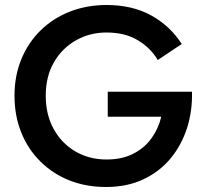

<svg xmlns="http://www.w3.org/2000/svg" viewBox="-20 -733 831 768"><path d="M411 -266V-366H748Q750 -289 728 -220.5Q706 -152 662 -99Q618 -46 553 -15.5Q488 15 404 15Q324 15 257.5 -11.5Q191 -38 141.5 -87Q92 -136 65 -203Q38 -270 38 -350Q38 -430 65.5 -496.5Q93 -563 142.5 -611.5Q192 -660 259.5 -686.5Q327 -713 406 -713Q509 -713 584.5 -671.5Q660 -630 707 -557L611 -493Q582 -542 530.5 -572.5Q479 -603 406 -603Q339 -603 283.5 -571.5Q228 -540 195.5 -483.5Q163 -427 163 -350Q163 -274 195 -216.5Q227 -159 282 -127Q337 -95 406 -95Q468 -95 513 -118Q558 -141 586 -180Q614 -219 625 -266Z"/></svg>

Font: Jost* Medium
Style: Regular
Weight: 500
Version: Version 3.7